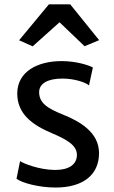

<svg xmlns="http://www.w3.org/2000/svg" viewBox="-20 -841 517 869"><path d="M127.9 -631.3 249.5 -740.2 362.8 -631.8 428.7 -659.2 297.9 -821.3H201.2L66.4 -658.7ZM54.7 -31.7C81.1 -12.7 155.8 7.8 231.9 7.8C352.5 7.8 428.2 -46.9 428.2 -147.9C428.2 -243.2 339.8 -292 265.1 -322.3C197.3 -349.6 155.8 -374 157.2 -425.8C158.2 -461.9 194.3 -485.4 262.7 -485.4C314.5 -485.4 365.7 -469.2 382.8 -454.6L400.4 -535.6C383.8 -544.9 326.7 -564.5 259.3 -564.5C148.9 -564.5 59.6 -516.6 58.1 -419.9C57.1 -326.7 124.5 -276.4 213.4 -238.8C276.9 -211.9 328.1 -185.5 328.1 -140.1C328.1 -96.7 292.5 -71.3 227.1 -71.8C156.2 -72.8 85.9 -101.1 70.8 -111.8Z"/></svg>

Font: Merriweather Sans
Style: Regular
Weight: 400
Designer: Eben Sorkin ( eben@eyebytes.com )
Foundry: Eben Sorkin
Version: Version 1.003